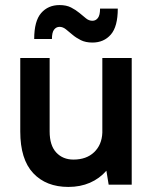

<svg xmlns="http://www.w3.org/2000/svg" viewBox="-20 -729 605 758"><path d="M250 9Q162 9 111 -45.5Q60 -100 60 -210V-500H176V-210Q176 -155 202 -127Q228 -99 270 -99Q321 -99 351.5 -128Q382 -157 384 -205V-500H500V0H409L400 -55Q373 -24 335 -7.5Q297 9 250 9ZM345 -561Q318 -561 299 -570.5Q280 -580 266 -592Q252 -604 240 -613.5Q228 -623 215 -623Q202 -623 193.5 -612Q185 -601 185 -575H115Q115 -646 142.5 -677.5Q170 -709 215 -709Q242 -709 260.5 -699.5Q279 -690 293.5 -678Q308 -666 319.5 -656.5Q331 -647 345 -647Q358 -647 366.5 -658Q375 -669 375 -695H445Q445 -624 417.5 -592.5Q390 -561 345 -561Z"/></svg>

Font: PT Root UI Web Bold
Style: Regular
Weight: 700
Designer: Vitaly Kuzmin
Foundry: ParaType Ltd.
Version: Version 1.000W